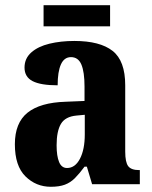

<svg xmlns="http://www.w3.org/2000/svg" viewBox="-20 -706 581 736"><path d="M175 10Q118 10 77.5 -30Q37 -70 37 -153Q37 -235 85.5 -274Q134 -313 232 -316L304 -319V-374Q304 -430 292 -458.5Q280 -487 252 -487Q226 -487 213.5 -459Q201 -431 201 -379Q136 -379 105 -395Q74 -411 74 -447Q74 -482 100 -505Q126 -528 169.5 -538.5Q213 -549 265 -549Q363 -549 411.5 -511Q460 -473 460 -379V-125Q460 -84 471.5 -69Q483 -54 513 -54H516V0H333L313 -67H304Q284 -40 267 -23Q250 -6 228.5 2Q207 10 175 10ZM237 -62Q268 -62 286.5 -97.5Q305 -133 305 -191V-266L273 -263Q230 -259 213.5 -231Q197 -203 197 -149Q197 -108 206.5 -85Q216 -62 237 -62ZM147 -605V-686H402V-605Z"/></svg>

Font: Noto Serif Hebrew Condensed ExtraBold
Style: Regular
Weight: 800
Width: 3
Designer: Monotype Design Team
Foundry: Monotype Imaging Inc.
Version: Version 2.004; ttfautohint (v1.8.4.7-5d5b)